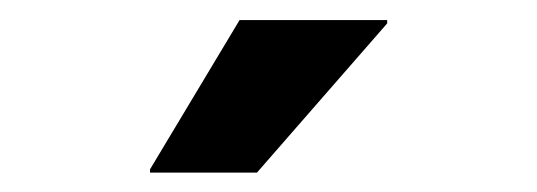

<svg xmlns="http://www.w3.org/2000/svg" viewBox="-20 -736 540 193"><path d="M130.8 -562.5V-565.8L220.8 -715.8H369.2V-712.5L238.3 -562.5Z"/></svg>

Font: Funnel Display
Style: Bold
Weight: 700
Designer: NORD ID, Kristian Moeller
Foundry: Dicotype
Version: Version 1.000